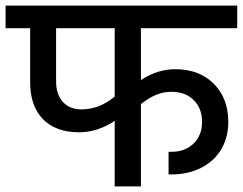

<svg xmlns="http://www.w3.org/2000/svg" viewBox="-30 -668 870 688"><path d="M-10 -648H820V-567H475V-381Q534 -420 598 -420Q684 -420 736 -368Q788 -316 788 -231Q788 -175 762.5 -132.5Q737 -90 690.5 -66.5Q644 -43 584 -43H574V-124H584Q633 -124 663.5 -153.5Q694 -183 694 -231Q694 -280 664 -309.5Q634 -339 584 -339Q554 -339 527.5 -327.5Q501 -316 475 -295V0H381V-235Q320 -194 253 -194Q170 -194 124 -241Q78 -288 78 -374V-567H-10ZM262 -276Q326 -276 381 -322V-567H171V-377Q171 -329 195.5 -302.5Q220 -276 262 -276Z"/></svg>

Font: Madhuban
Style: Regular
Weight: 400
Designer: jaikishan Patel
Foundry: MagicType
Version: Version 1.000